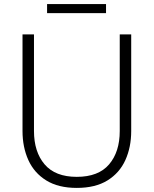

<svg xmlns="http://www.w3.org/2000/svg" viewBox="-20 -908 751 938"><path d="M210 -844V-888H498V-844ZM355 10Q265 10 206 -26.5Q147 -63 118.5 -126Q90 -189 90 -268V-740H146V-268Q146 -166 198 -105Q250 -44 355 -44Q461 -44 513 -105Q565 -166 565 -268V-740H621V-268Q621 -189 592.5 -126Q564 -63 505 -26.5Q446 10 355 10Z"/></svg>

Font: Be Vietnam Pro ExtraLight
Style: Regular
Weight: 200
Designer: Lam Bao, Tony Le, Vietanh Nguyen
Foundry: Yellow Type Foundry
Version: Version 1.002; ttfautohint (v1.8.3)